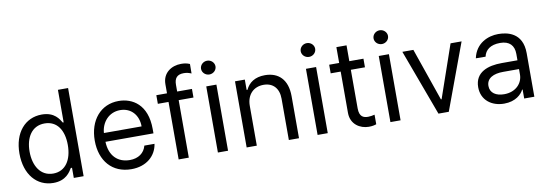

<svg xmlns="http://www.w3.org/2000/svg" viewBox="-57 -1154 4443 1560"><g transform="rotate(-10 2164.0 -374.0)"><path d="M282.7 11.4C387.8 11.4 423.3 -54 441.8 -83.8H451.7V0H532.7V-727.3H448.9V-458.8H441.8C423.3 -487.2 390.6 -552.6 284.1 -552.6C146.3 -552.6 51.1 -443.2 51.1 -271.3C51.1 -98 146.3 11.4 282.7 11.4ZM134.9 -272.7C134.9 -387.8 187.5 -477.3 294 -477.3C396.3 -477.3 450.3 -394.9 450.3 -272.7C450.3 -149.1 394.9 -63.9 294 -63.9C188.9 -63.9 134.9 -156.2 134.9 -272.7Z M926.1 11.4C1051.8 11.4 1131.4 -62.5 1145.6 -159.1H1061.8C1046.2 -99.4 996.4 -63.9 926.1 -63.9C827.8 -63.9 759.9 -127.5 756 -244.3H1152V-279.8C1152 -483 1031.2 -552.6 917.6 -552.6C769.9 -552.6 671.9 -436.1 671.9 -268.5C671.9 -100.9 768.5 11.4 926.1 11.4ZM756 -316.8C761.7 -401.6 821.7 -477.3 917.6 -477.3C1008.5 -477.3 1066.8 -409.1 1066.8 -316.8Z M1522.7 -545.5H1400.6V-600.9C1400.6 -654.8 1423.3 -683.2 1478.7 -683.2C1502.8 -683.2 1517.8 -679 1541.2 -669.7L1541.9 -747.9C1517.8 -757.8 1500 -761.4 1470.2 -761.4C1392 -761.4 1316.8 -714.5 1316.8 -620.7V-545.5H1228.7V-474.4H1316.8V0H1400.6V-474.4H1522.7Z M1640.6 0H1724.4V-545.5H1640.6ZM1623.6 -693.2C1623.6 -661.9 1650.6 -636.4 1683.2 -636.4C1715.9 -636.4 1742.9 -661.9 1742.9 -693.2C1742.9 -724.4 1715.9 -750 1683.2 -750C1650.6 -750 1623.6 -724.4 1623.6 -693.2Z M1961.6 -328.1C1961.6 -423.3 2020.6 -477.3 2100.9 -477.3C2178.6 -477.3 2225.9 -426.5 2225.9 -340.9V0H2309.7V-346.6C2309.7 -485.8 2235.4 -552.6 2125 -552.6C2042.6 -552.6 1991.5 -515.6 1965.9 -460.2H1958.8V-545.5H1877.8V0H1961.6Z M2463.1 0H2546.9V-545.5H2463.1ZM2446 -693.2C2446 -661.9 2473 -636.4 2505.7 -636.4C2538.4 -636.4 2565.3 -661.9 2565.3 -693.2C2565.3 -724.4 2538.4 -750 2505.7 -750C2473 -750 2446 -724.4 2446 -693.2Z M2937.5 -545.5H2821V-676.1H2737.2V-545.5H2654.8V-474.4H2737.2V-133.5C2737.2 -38.4 2813.9 7.1 2884.9 7.1C2916.2 7.1 2936.1 1.4 2947.4 -2.8V-81.7C2929.7 -77.4 2911.9 -73.9 2893.5 -73.9C2856.5 -73.9 2821 -85.2 2821 -156.2V-474.4H2937.5Z M3063.9 0H3147.7V-545.5H3063.9ZM3046.9 -693.2C3046.9 -661.9 3073.9 -636.4 3106.5 -636.4C3139.2 -636.4 3166.2 -661.9 3166.2 -693.2C3166.2 -724.4 3139.2 -750 3106.5 -750C3073.9 -750 3046.9 -724.4 3046.9 -693.2Z M3747.2 -545.5H3656.2L3505.7 -110.8H3500L3349.4 -545.5H3258.5L3460.2 0H3545.5Z M4001.4 12.8C4096.6 12.8 4146.3 -38.4 4163.4 -73.9H4167.6V0H4251.4V-359.4C4251.4 -532.7 4119.3 -552.6 4049.7 -552.6C3967.3 -552.6 3862.9 -511.4 3837.4 -389.9L3917.6 -389.2C3929 -443.2 3972.7 -478.7 4052.6 -478.7C4129.6 -478.7 4167.6 -437.9 4167.6 -367.9V-315.3H4037.6C3924.7 -315.3 3815.3 -279.8 3815.3 -154.8C3815.3 -48.3 3897.7 12.8 4001.4 12.8ZM3899.1 -150.6C3899.1 -214.5 3956.7 -242.9 4036.9 -242.9H4167.6V-197.4C4167.6 -129.3 4113.6 -62.5 4014.2 -62.5C3947.4 -62.5 3899.1 -92.3 3899.1 -150.6Z"/></g></svg>

Font: Margiela Sans
Style: Regular
Weight: 400
Designer: Stefan Endress, Andreas Faust
Version: Version 1.100;FEAKit 1.0